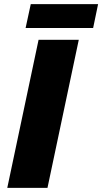

<svg xmlns="http://www.w3.org/2000/svg" viewBox="-20 -906 493 926"><path d="M15.1 0 166 -713.9H359.9L209 0ZM128.4 -886.2H453.1L429.2 -771H103.5Z"/></svg>

Font: Open Sans Extrabold
Style: Italic
Weight: 800
Italic angle: -12°
Foundry: Ascender Corporation
Version: Version 1.10